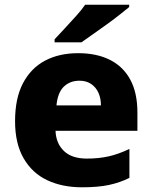

<svg xmlns="http://www.w3.org/2000/svg" viewBox="-20 -786 648 816"><path d="M312 -560Q391 -560 447.5 -531.5Q504 -503 534 -447Q564 -391 564 -308V-230H216Q218 -177 251.5 -144.5Q285 -112 349 -112Q400 -112 442 -121.5Q484 -131 530 -153V-30Q490 -10 443.5 0Q397 10 328 10Q245 10 181 -20Q117 -50 80.5 -113Q44 -176 44 -271Q44 -368 77.5 -432Q111 -496 171 -528Q231 -560 312 -560ZM318 -443Q277 -443 251 -417.5Q225 -392 220 -338H409Q409 -368 398.5 -391.5Q388 -415 367.5 -429Q347 -443 318 -443ZM529 -756Q512 -742 486 -721.5Q460 -701 430.5 -680Q401 -659 373.5 -639.5Q346 -620 326 -606H212V-619Q230 -638 254 -664Q278 -690 302.5 -717Q327 -744 342 -766H529Z"/></svg>

Font: Noto Sans Hebrew Thin ExtraBold
Style: Regular
Weight: 800
Version: Version 3.001